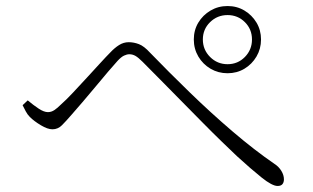

<svg xmlns="http://www.w3.org/2000/svg" viewBox="-20 -695 1040 637"><path d="M735 -452Q704 -452 678.5 -467Q653 -482 638 -507.5Q623 -533 623 -564Q623 -595 638 -620Q653 -645 678.5 -660Q704 -675 735 -675Q766 -675 791 -660Q816 -645 831 -620Q846 -595 846 -564Q846 -533 831 -507.5Q816 -482 791 -467Q766 -452 735 -452ZM901 -78Q883 -78 848 -106Q813 -134 766 -177Q747 -195 717 -224Q687 -253 652 -288.5Q617 -324 580.5 -361Q544 -398 511 -431.5Q478 -465 453 -490Q439 -504 429.5 -509.5Q420 -515 409 -515Q401 -515 391.5 -510.5Q382 -506 370 -493Q358 -480 338.5 -457Q319 -434 297 -407.5Q275 -381 254 -356.5Q233 -332 218 -315Q199 -293 185.5 -279.5Q172 -266 154 -266Q138 -266 115.5 -279.5Q93 -293 79 -307Q71 -315 65.5 -325.5Q60 -336 55 -346L72 -362Q91 -346 108.5 -334.5Q126 -323 139 -323Q150 -323 160 -329.5Q170 -336 183 -349Q200 -364 222 -387.5Q244 -411 267.5 -436.5Q291 -462 312 -485Q333 -508 346 -521Q360 -536 375 -545.5Q390 -555 407 -555Q424 -555 441 -548.5Q458 -542 478 -520Q539 -457 609 -389Q679 -321 751.5 -259Q824 -197 891 -151Q905 -142 913.5 -128Q922 -114 922 -100Q922 -90 917 -84Q912 -78 901 -78ZM735 -482Q769 -482 792.5 -506Q816 -530 816 -564Q816 -598 792.5 -621.5Q769 -645 735 -645Q701 -645 677 -621.5Q653 -598 653 -564Q653 -530 677 -506Q701 -482 735 -482Z"/></svg>

Font: Noto Serif HK ExtraLight ExtraLight
Style: Regular
Weight: 250
Version: Version 2.003-H1;hotconv 1.1.1;makeotfexe 2.6.0